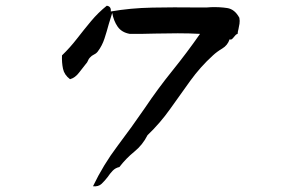

<svg xmlns="http://www.w3.org/2000/svg" viewBox="-20 -641 1040 669"><path d="M814 -579Q816 -568 814.5 -558.5Q813 -549 811 -540Q810 -536 809 -531.5Q808 -527 808 -523Q804 -522 801 -519Q798 -516 795 -512Q792 -508 788.5 -505Q785 -502 780 -504Q773 -483 754.5 -472Q736 -461 722 -448Q678 -408 643 -359.5Q608 -311 573 -261.5Q538 -212 494 -170Q477 -136 448 -112.5Q419 -89 396 -59Q382 -56 372.5 -46Q363 -36 355 -24Q345 -11 334 -0.5Q323 10 304 8Q340 -67 389.5 -132.5Q439 -198 485 -265Q530 -332 580.5 -394.5Q631 -457 677 -523Q640 -525 599.5 -525Q559 -525 520 -524Q496 -523 474 -523Q452 -523 432 -523Q404 -528 390 -548Q376 -568 371 -596L359 -557Q352 -531 344 -506.5Q336 -482 321 -462Q316 -455 307.5 -451Q299 -447 293 -440Q289 -436 286.5 -429.5Q284 -423 279 -418Q269 -406 255.5 -388Q242 -370 224 -365Q204 -380 199.5 -401.5Q195 -423 196 -448Q224 -475 248 -506Q272 -537 297 -567Q322 -597 352 -621Q368 -619 366 -601Q434 -613 511 -614.5Q588 -616 661 -615Q667 -615 673.5 -615Q680 -615 686 -615Q693 -615 700.5 -615Q708 -615 715 -616Q745 -617 771.5 -613Q798 -609 814 -579Z"/></svg>

Font: Yuji Boku
Style: Regular
Weight: 400
Designer: Kataoka Yuji
Foundry: Kinuta Font Factory
Version: Version 3.002